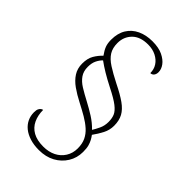

<svg xmlns="http://www.w3.org/2000/svg" viewBox="-257 -857 1069 1069"><g transform="rotate(45 278.0 -322.0)"><path d="M265 116Q225 116 193.5 106Q162 96 140.5 78.5Q119 61 108 37.5Q97 14 97 -14Q97 -32 102 -41.5Q107 -51 113.5 -55Q120 -59 124 -59Q124 -17 139.5 16Q155 49 187 67Q219 85 269 85Q311 85 343 69Q375 53 393.5 23.5Q412 -6 412 -44Q412 -80 399.5 -106.5Q387 -133 363.5 -154Q340 -175 308.5 -193.5Q277 -212 238 -232Q197 -253 164.5 -276Q132 -299 113.5 -328Q95 -357 95 -395Q95 -436 110.5 -462.5Q126 -489 148 -510Q130 -535 122.5 -555Q115 -575 115 -603Q115 -654 136.5 -689Q158 -724 196.5 -742Q235 -760 284 -760Q334 -760 366 -744.5Q398 -729 414 -707Q430 -685 430 -662Q430 -646 422 -636Q414 -626 401 -626Q401 -656 386 -679Q371 -702 343.5 -716Q316 -730 280 -730Q218 -730 185.5 -697Q153 -664 153 -615Q153 -576 169.5 -549.5Q186 -523 221 -500.5Q256 -478 309 -451Q366 -423 400.5 -398.5Q435 -374 450.5 -345.5Q466 -317 466 -276Q466 -242 450.5 -212Q435 -182 414 -153Q423 -141 430 -128Q437 -115 442 -97.5Q447 -80 447 -51Q447 -4 423.5 34Q400 72 359.5 94Q319 116 265 116ZM395 -173Q405 -189 417 -214Q429 -239 429 -269Q429 -297 420.5 -317.5Q412 -338 384.5 -359.5Q357 -381 299 -410Q254 -433 222.5 -452Q191 -471 165 -490Q151 -477 140.5 -456Q130 -435 130 -404Q130 -370 146.5 -346Q163 -322 193 -303.5Q223 -285 263 -264Q299 -245 333 -223.5Q367 -202 395 -173Z"/></g></svg>

Font: Noto Serif Kannada ExtraLight
Style: Regular
Weight: 250
Version: Version 2.003